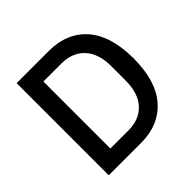

<svg xmlns="http://www.w3.org/2000/svg" viewBox="-183 -906 1080 1080"><g transform="rotate(-45 357.0 -366.5)"><path d="M92 0V-733H348Q492 -733 574 -639.5Q656 -546 656 -366Q656 -187 574 -93.5Q492 0 348 0ZM348 -100Q435 -100 485.5 -154Q536 -208 536 -309V-424Q536 -525 485.5 -579Q435 -633 348 -633H205V-100Z"/></g></svg>

Font: IBM Plex Sans JP Medium
Style: Regular
Weight: 500
Designer: Mike Abbink; Paul van der Laan; Pieter van Rosmalen; Wujin Sim; Yejin Wi; Jinhee Kim; Boomi Park; Yona Kim; Kichan Ma
Foundry: Sandoll Inc.
Version: Version 1.001